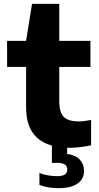

<svg xmlns="http://www.w3.org/2000/svg" viewBox="-20 -760 518 1001"><path d="M341 10.5Q231.5 10.5 173.8 -41.5Q116 -93.5 116 -200V-411H17V-547H116L147 -740H289V-547H451.5V-411H289V-232.5Q289 -173 313.2 -150Q337.5 -127 390 -127Q416.5 -127 455 -134.5V-2.5Q430 3 400 6.8Q370 10.5 341 10.5ZM285.5 221Q228.5 221 185.5 204V141.5Q206 150.5 231.8 154.5Q257.5 158.5 278 158.5Q331 158.5 331 124Q331 89 278 89H250.5V-10H330V42.5Q375 49 396.5 72.5Q418 96 418 131.5Q418 173.5 384 197.2Q350 221 285.5 221Z"/></svg>

Font: Encode Sans Exp
Style: Bold
Weight: 700
Width: 7
Designer: Multiple Designers
Foundry: Impallari Type
Version: Version 3.002; ttfautohint (v1.8.3) -l 8 -r 50 -G 200 -x 14 